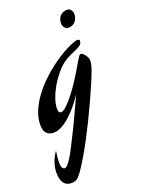

<svg xmlns="http://www.w3.org/2000/svg" viewBox="-204 -622 703 956"><g transform="rotate(-20 147.5 -144.5)"><path d="M299.8 -276.9Q299.8 -269.5 298.1 -260.3Q296.4 -251 292.5 -238.3Q288.6 -225.6 281.5 -208Q274.4 -190.4 264.2 -166Q246.1 -124 226.3 -80.8Q206.5 -37.6 186 4.2Q165.5 45.9 145.3 84.2Q125 122.6 106.2 154.8Q87.4 187 71.3 211.4Q55.2 235.8 43 249Q35.6 257.3 25.6 261.2Q15.6 265.1 4.9 265.1Q-6.8 265.1 -16.8 261.5Q-26.9 257.8 -34.2 249Q-41.5 240.2 -45.7 225.8Q-49.8 211.4 -49.8 189.9Q-49.8 168.9 -42.2 143.1Q-34.7 117.2 -14.2 86.9Q-20 124.5 -20 145Q-20 167.5 -14.9 175.8Q-9.8 184.1 -2.9 184.1Q1.5 184.1 7.6 179.7Q13.7 175.3 22.7 163.1Q31.7 150.9 43.7 130.1Q55.7 109.4 71.8 76.2Q83.5 53.2 99.6 21Q113.3 -6.8 132.1 -47.1Q150.9 -87.4 175.8 -141.1Q159.2 -117.2 139.2 -92.3Q119.1 -67.4 96.9 -47.1Q74.7 -26.9 51.5 -13.9Q28.3 -1 5.9 -1Q-16.1 -1 -30 -14.6Q-43.9 -28.3 -43.9 -60.1Q-43.9 -95.7 -29.1 -131.6Q-14.2 -167.5 10.7 -201.7Q35.6 -235.8 67.6 -266.6Q99.6 -297.4 133.8 -322.5Q168 -347.7 201.7 -366Q235.4 -384.3 263.2 -393.1Q266.1 -394 269 -394.5Q272 -395 274.9 -395Q279.3 -395 282.2 -393.1Q285.2 -391.1 285.2 -387.2Q285.2 -373.5 275.9 -365.7Q266.6 -357.9 251.5 -351.3Q236.3 -344.7 217.5 -336.4Q198.7 -328.1 179.2 -314Q158.2 -298.3 137.2 -273.2Q116.2 -248 99.6 -219.5Q83 -190.9 72.5 -161.4Q62 -131.8 62 -106.9Q62 -94.7 65.9 -89.4Q69.8 -84 76.2 -84Q84.5 -84 97.7 -94.5Q110.8 -105 127.7 -124.5Q144.5 -144 164.1 -170.9Q183.6 -197.8 204.1 -231Q216.3 -250.5 226.1 -267.6Q235.8 -284.7 243.4 -297.1Q251 -309.6 256.3 -316.9Q261.7 -324.2 265.1 -324.2Q268.6 -324.2 274.7 -320.1Q280.8 -315.9 286.1 -309.3Q291.5 -302.7 295.7 -294.2Q299.8 -285.6 299.8 -276.9ZM304.7 -522Q304.7 -510.7 301.3 -500.7Q297.9 -490.7 291.5 -483.2Q285.2 -475.6 275.6 -471.2Q266.1 -466.8 253.9 -466.8Q247.1 -466.8 241.9 -470Q236.8 -473.1 233.2 -478Q229.5 -482.9 227.8 -488.5Q226.1 -494.1 226.1 -499Q226.1 -524.4 240.5 -539.1Q254.9 -553.7 278.8 -553.7Q284.7 -553.7 289.6 -550.5Q294.4 -547.4 297.9 -542.5Q301.3 -537.6 303 -532.2Q304.7 -526.9 304.7 -522Z"/></g></svg>

Font: Mervale Script
Style: Regular
Weight: 400
Designer: Astigmatic (AOETI)
Foundry: Astigmatic (AOETI)
Version: Version 1.000